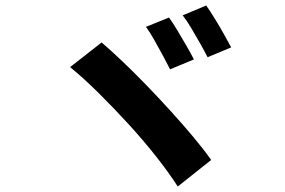

<svg xmlns="http://www.w3.org/2000/svg" viewBox="-20 -755 1040 701"><path d="M597 -691Q611 -672 628 -643.5Q645 -615 661.5 -586.5Q678 -558 688 -538L601 -502Q590 -524 574.5 -552.5Q559 -581 543 -609.5Q527 -638 513 -657ZM733 -735Q747 -715 764.5 -686.5Q782 -658 798 -629.5Q814 -601 824 -582L738 -546Q727 -568 711 -596Q695 -624 678.5 -652Q662 -680 647 -699ZM351 -600Q385 -571 427.5 -530.5Q470 -490 515.5 -443Q561 -396 605 -347.5Q649 -299 687 -253.5Q725 -208 751 -171L629 -74Q597 -124 550.5 -183Q504 -242 449.5 -301.5Q395 -361 340 -415.5Q285 -470 236 -510Z"/></svg>

Font: Noto Sans SC
Style: Bold
Weight: 700
Designer: Ryoko NISHIZUKA  (kana, bopomofo & ideographs); Paul D. Hunt (Latin, Greek & Cyrillic); Sandoll Communications , Soo-you
Foundry: Adobe
Version: Version 2.004-H2;hotconv 1.0.118;makeotfexe 2.5.65603